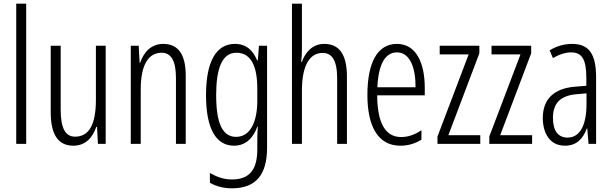

<svg xmlns="http://www.w3.org/2000/svg" viewBox="-20 -780 3318 1041"><path d="M122 0V-760H68V0Z M553 -532H500V-240C500 -103 462 -39 387 -39C335 -39 309 -84 309 -185V-532H255V-173C255 -56 291 10 378 10C446 10 483 -37 502 -92H506L511 0H553Z M865 -542C799 -542 759 -496 740 -440H737L732 -532H689V0H743V-295C743 -431 786 -494 856 -494C907 -494 934 -452 934 -357V0H987V-370C987 -488 944 -542 865 -542Z M1254 -542C1150 -542 1097 -443 1097 -264C1097 -81 1152 10 1249 10C1311 10 1353 -31 1375 -93H1378C1375 -57 1375 -28 1375 -2V30C1375 146 1328 193 1237 193C1195 193 1159 181 1118 158V211C1154 231 1192 241 1238 241C1370 241 1428 164 1428 21V-532H1384L1378 -453H1374C1352 -506 1316 -542 1254 -542ZM1262 -494C1342 -494 1375 -419 1375 -300V-233C1375 -125 1340 -38 1260 -38C1188 -38 1152 -108 1152 -264C1152 -407 1183 -494 1262 -494Z M1617 -760H1563V0H1617V-289C1617 -430 1662 -493 1729 -493C1779 -493 1808 -455 1808 -354V0H1861V-365C1861 -482 1821 -542 1738 -542C1674 -542 1635 -496 1617 -445H1613C1616 -468 1617 -489 1617 -519Z M2132 -542C2025 -542 1972 -438 1972 -265C1972 -102 2025 10 2151 10C2194 10 2232 -2 2265 -23V-74C2228 -49 2192 -37 2155 -37C2068 -37 2026 -115 2025 -263H2283V-305C2283 -432 2240 -542 2132 -542ZM2132 -496C2204 -496 2234 -410 2233 -307H2026C2032 -435 2070 -496 2132 -496Z M2584 0V-47H2411L2579 -491V-532H2364V-485H2521L2352 -40V0Z M2865 0V-47H2692L2860 -491V-532H2645V-485H2802L2633 -40V0Z M3082 -542C3040 -542 2997 -530 2960 -507L2978 -465C3016 -487 3049 -496 3076 -496C3135 -496 3159 -459 3159 -358V-315L3098 -310C2986 -301 2923 -245 2923 -140C2923 -61 2959 10 3043 10C3109 10 3142 -31 3162 -84H3164L3171 0H3212V-360C3212 -485 3175 -542 3082 -542ZM3160 -274V-216C3160 -106 3127 -34 3057 -34C3007 -34 2978 -70 2978 -141C2978 -220 3018 -261 3104 -269Z"/></svg>

Font: Noto Sans UI Condensed Light
Style: Regular
Weight: 300
Width: 3
Designer: Monotype Design Team
Foundry: Monotype Imaging Inc.
Version: Version 1.901